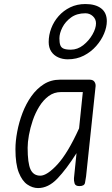

<svg xmlns="http://www.w3.org/2000/svg" viewBox="-20 -946 571 976"><path d="M173.5 10Q145.5 10 119 -8Q92.5 -26 75.5 -69Q58.5 -112 58.5 -187.5Q58.5 -228.5 67.5 -276.5Q76.5 -324.5 94.2 -371.2Q112 -418 139.2 -456.5Q166.5 -495 202.8 -518Q239 -541 285 -541H435Q452.5 -541 459.8 -530.8Q467 -520.5 466 -508L417.5 -49Q415.5 -32.5 412 -16.2Q408.5 0 383.5 0Q363 0 359 -14Q355 -28 356 -40.5L369 -167.5Q317.5 -86 271.5 -38Q225.5 10 173.5 10ZM185 -53Q219 -53 271.8 -110Q324.5 -167 382 -293.5L401 -478H290Q255 -478 227.5 -457.8Q200 -437.5 179.8 -404.8Q159.5 -372 146.5 -333.8Q133.5 -295.5 127 -259Q120.5 -222.5 120.5 -195Q120.5 -116.5 135.2 -84.8Q150 -53 185 -53ZM324.5 -644.5Q298 -644.5 275.8 -654.5Q253.5 -664.5 240.5 -684.2Q227.5 -704 227.5 -732.5Q227.5 -768 240.5 -802.2Q253.5 -836.5 278 -864.2Q302.5 -892 337 -908.8Q371.5 -925.5 414 -925.5Q465 -925.5 494 -903.5Q523 -881.5 523 -838.5Q523 -808.5 509 -775Q495 -741.5 468.8 -711.8Q442.5 -682 406 -663.2Q369.5 -644.5 324.5 -644.5ZM340 -693.5Q374 -693.5 403 -716.2Q432 -739 450 -770.5Q468 -802 468 -827.5Q468 -849 452 -863.8Q436 -878.5 414 -878.5Q370.5 -878.5 341.2 -857.2Q312 -836 297 -806.2Q282 -776.5 282 -751Q282 -729 286.5 -716.5Q291 -704 303.5 -698.8Q316 -693.5 340 -693.5Z"/></svg>

Font: Edu NSW ACT Hand Pre
Style: Regular
Weight: 400
Designer: Tina and Corey Anderson, Eben Sorkin, Mirko Velimirovic
Foundry: Sorkin Type Co.
Version: Version 2.000